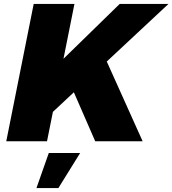

<svg xmlns="http://www.w3.org/2000/svg" viewBox="-20 -721 880 980"><path d="M840 -701H591L304 -421L360 -701H152L12 0H220L250 -150L357 -250L466 0H708L525 -407ZM229 60 166 239H278L389 60Z"/></svg>

Font: Argentum Sans ExtraBold
Style: Italic
Weight: 800
Italic angle: -11.3°
Designer: Julieta Ulanovsky
Foundry: Julieta Ulanovsky
Version: Version 5.001;February 15, 2019;FontCreator 11.5.0.2425 64-b